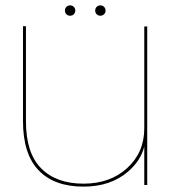

<svg xmlns="http://www.w3.org/2000/svg" viewBox="-20 -688 660 714"><path d="M516.5 0V-143Q503.5 -91 457 -50.5Q392 6 290.5 6Q181.5 6 123.5 -54.8Q65.5 -115.5 65.5 -237.5V-590.5H76.5V-236.5Q76.5 -119 133 -62Q189.5 -5 290.5 -5Q389.5 -5 453 -63Q516.5 -121 516.5 -210.5V-589.5H527.5V0ZM353 -629.5Q345 -629.5 339.5 -635Q334 -640.5 334 -648.5Q334 -657 339.5 -662.5Q345 -668 353 -668Q361.5 -668 367 -662.5Q372.5 -657 372.5 -648.5Q372.5 -640.5 367 -635Q361.5 -629.5 353 -629.5ZM240.5 -629.5Q232.5 -629.5 227 -635Q221.5 -640.5 221.5 -648.5Q221.5 -657 227 -662.5Q232.5 -668 240.5 -668Q249 -668 254.5 -662.5Q260 -657 260 -648.5Q260 -640.5 254.5 -635Q249 -629.5 240.5 -629.5Z"/></svg>

Font: Anybody ExtraExpanded Thin
Style: Regular
Weight: 100
Width: 8
Designer: Tyler Finck
Foundry: Etcetera Type Company
Version: Version 1.010; ttfautohint (v1.8.3) -l 8 -r 50 -G 200 -x 14 